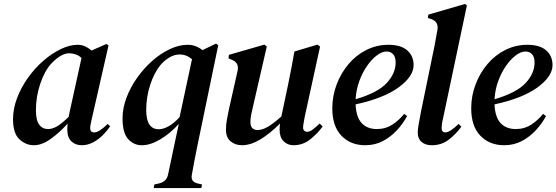

<svg xmlns="http://www.w3.org/2000/svg" viewBox="-20 -722 2820 973"><path d="M152 14Q111 14 78.5 -16Q46 -46 46 -118Q46 -171 66.5 -225Q87 -279 121.5 -327.5Q156 -376 199 -413.5Q242 -451 287.5 -473Q333 -495 374 -495Q394 -495 411.5 -487Q429 -479 444 -466L519 -499L530 -492L445 -119Q437 -87 437 -72Q437 -51 457 -51Q471 -51 488 -62.5Q505 -74 526 -94L538 -82Q523 -59 501 -37Q479 -15 451.5 -0.5Q424 14 394 14Q363 14 342 -5.5Q321 -25 321 -66Q321 -80 323 -96Q282 -50 237 -18Q192 14 152 14ZM162 -164Q162 -113 178.5 -90.5Q195 -68 223 -68Q247 -68 272 -83.5Q297 -99 328 -130Q329 -136 331 -146L393 -428Q380 -441 363 -446.5Q346 -452 331 -452Q290 -452 241 -401Q206 -363 184 -297.5Q162 -232 162 -164Z M700 14Q660 15 630.5 -16Q601 -47 601 -122Q601 -174 621 -227Q641 -280 675 -328Q709 -376 751.5 -413.5Q794 -451 840.5 -473Q887 -495 931 -495Q972 -495 1006 -468L1075 -501L1086 -493L979 23Q972 58 965 94Q958 130 952 165Q946 198 979 207L1004 213L1000 231H759L762 213L788 207Q825 198 832 161L886 -94Q843 -46 792.5 -16Q742 14 700 14ZM721 -165Q721 -114 737.5 -90.5Q754 -67 784 -67Q807 -67 833.5 -81.5Q860 -96 890 -128L953 -422Q925 -446 891 -446Q863 -446 837 -430Q811 -414 792 -391Q761 -353 741 -291.5Q721 -230 721 -165Z M1206 14Q1173 14 1149 -5.5Q1125 -25 1125 -66Q1125 -89 1130 -117Q1135 -145 1141 -172L1184 -363Q1193 -404 1155 -419L1138 -426L1140 -444L1320 -496L1332 -486L1263 -186Q1257 -161 1253 -141Q1249 -121 1249 -104Q1249 -82 1259 -72.5Q1269 -63 1285 -63Q1309 -63 1337.5 -79.5Q1366 -96 1406 -132L1407 -137L1441 -298Q1449 -339 1457 -379.5Q1465 -420 1472 -461L1589 -496L1602 -486L1524 -129Q1521 -112 1518.5 -98Q1516 -84 1516 -75Q1516 -65 1522 -59.5Q1528 -54 1535 -54Q1549 -54 1563.5 -64.5Q1578 -75 1600 -96L1615 -81Q1590 -46 1552.5 -16Q1515 14 1467 14Q1438 14 1417.5 -6Q1397 -26 1397 -64Q1397 -79 1399 -96Q1347 -44 1298.5 -15Q1250 14 1206 14Z M1831 14Q1757 14 1710.5 -34Q1664 -82 1664 -173Q1664 -236 1686 -294Q1708 -352 1746.5 -397.5Q1785 -443 1837 -469Q1889 -495 1949 -495Q2011 -495 2043.5 -467Q2076 -439 2076 -392Q2076 -335 2000.5 -279.5Q1925 -224 1782 -193Q1785 -128 1813 -98Q1841 -68 1890 -68Q1934 -68 1969 -91Q2004 -114 2028 -145L2043 -134Q2023 -96 1991.5 -62Q1960 -28 1920 -7Q1880 14 1831 14ZM1939 -461Q1916 -461 1890 -441.5Q1864 -422 1840.5 -388.5Q1817 -355 1801 -311.5Q1785 -268 1782 -219Q1894 -252 1939.5 -301Q1985 -350 1985 -405Q1985 -434 1972 -447.5Q1959 -461 1939 -461Z M2168 14Q2136 14 2116.5 -2.5Q2097 -19 2097 -50Q2097 -67 2101.5 -91.5Q2106 -116 2113 -154L2172 -441Q2180 -477 2185 -506Q2190 -535 2197 -572Q2203 -614 2163 -626L2148 -631L2151 -648L2337 -702L2346 -694L2225 -121Q2221 -105 2219.5 -93Q2218 -81 2218 -73Q2218 -51 2237 -51Q2260 -51 2304 -94L2318 -80Q2293 -45 2256 -15.5Q2219 14 2168 14Z M2535 14Q2461 14 2414.5 -34Q2368 -82 2368 -173Q2368 -236 2390 -294Q2412 -352 2450.5 -397.5Q2489 -443 2541 -469Q2593 -495 2653 -495Q2715 -495 2747.5 -467Q2780 -439 2780 -392Q2780 -335 2704.5 -279.5Q2629 -224 2486 -193Q2489 -128 2517 -98Q2545 -68 2594 -68Q2638 -68 2673 -91Q2708 -114 2732 -145L2747 -134Q2727 -96 2695.5 -62Q2664 -28 2624 -7Q2584 14 2535 14ZM2643 -461Q2620 -461 2594 -441.5Q2568 -422 2544.5 -388.5Q2521 -355 2505 -311.5Q2489 -268 2486 -219Q2598 -252 2643.5 -301Q2689 -350 2689 -405Q2689 -434 2676 -447.5Q2663 -461 2643 -461Z"/></svg>

Font: DeepMind Serif Text
Style: Italic
Weight: 400
Italic angle: -12°
Designer: Frank Grießhammer / Modifications: Colophon Foundry
Foundry: Colophon Foundry
Version: Version 5.003; ttfautohint (v1.8.2)